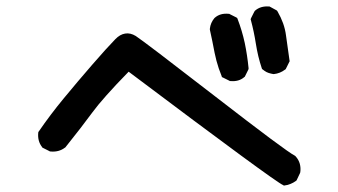

<svg xmlns="http://www.w3.org/2000/svg" viewBox="-20 -645 1040 591"><path d="M851.6 -75.2Q827.1 -85 376 -424.3Q335.4 -382.8 307.9 -351.8Q280.3 -320.8 264.2 -298.8Q230.5 -252.9 181.6 -191.9L180.7 -190.9L179.7 -190.4Q161.1 -176.3 135.7 -178.7H133.8L132.3 -179.7L112.8 -189.5L110.8 -190.4L109.4 -192.4Q95.2 -210.9 97.7 -236.3L98.1 -238.8L99.6 -240.7Q134.8 -292 176.3 -342.3Q217.3 -392.1 263.7 -445.6Q310.1 -499 335 -524.4Q349.1 -539.1 365.2 -541.7Q381.3 -544.4 397.9 -534.2Q424.8 -516.6 643.1 -347.7Q860.8 -179.2 887.2 -166L888.7 -165L890.1 -163.6Q899.4 -153.3 902.8 -140.9Q906.2 -128.4 904.3 -114.7L903.8 -113.3L903.3 -111.8L893.6 -91.3L892.6 -89.4L890.6 -87.9Q886.7 -85 882.6 -82.8Q878.4 -80.6 874.3 -78.9Q870.1 -77.1 865.7 -75.9Q861.3 -74.7 856.4 -74.2L854 -73.7ZM686 -396.5 666.5 -406.2 663.1 -407.7 662.1 -411.1Q657.2 -422.9 653.3 -434.6Q649.4 -446.3 646.2 -458.3Q643.1 -470.2 640.6 -482.4Q633.8 -518.6 626 -553.7V-555.2V-556.6Q627 -565.9 630.6 -574.2Q634.3 -582.5 640.1 -589.4L640.6 -589.8L641.1 -590.3Q657.7 -605 683.6 -602.5H685.5L687 -601.6L706.5 -591.8L710 -589.8L711.4 -586.4Q725.1 -550.8 733.4 -512.7Q741.2 -475.1 745.1 -435.5V-432.6L744.1 -430.2L734.4 -410.6L733.4 -408.7L731.9 -407.7Q715.3 -393.1 689.5 -395.5H687.5ZM821.3 -417Q817.4 -417.5 814 -418.5Q810.5 -419.4 807.1 -420.4Q803.7 -421.4 800.5 -423.1Q797.4 -424.8 794.4 -426.8Q791.5 -428.7 788.6 -431.2L786.6 -432.6L785.6 -435.5Q782.7 -444.3 780 -453.6Q777.3 -462.9 775.1 -472.2Q772.9 -481.4 771 -491Q769 -500.5 767.6 -510.3Q761.7 -547.9 752.4 -582.5L751.5 -585.9L752.9 -589.4L762.7 -608.9L763.7 -610.4L764.6 -611.8Q773.4 -619.6 784.2 -622.8Q794.9 -626 807.6 -625H809.6L811.5 -624L831.1 -613.3L833 -611.8L834.5 -609.4Q844.7 -591.8 851.3 -573.5Q857.9 -555.2 860.4 -535.6Q865.2 -498.5 871.1 -459.5L871.6 -456.5L870.1 -453.6L860.4 -434.1L859.4 -432.1L857.4 -430.7Q849.6 -424.8 841.1 -421.4Q832.5 -418 823.2 -417H822.3Z"/></svg>

Font: NaikaiFont
Style: Bold
Weight: 700
Version: Version 1.89